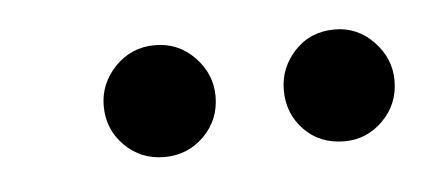

<svg xmlns="http://www.w3.org/2000/svg" viewBox="-25 -710 378 171"><g transform="rotate(-5 163.5 -624.0)"><path d="M117 -574Q96 -574 81.5 -588.5Q67 -603 67 -624Q67 -644 81.5 -659Q96 -674 117 -674Q138 -674 152.5 -659Q167 -644 167 -624Q167 -603 152.5 -588.5Q138 -574 117 -574ZM278 -574Q256 -574 242 -588.5Q228 -603 228 -624Q228 -644 242 -659Q256 -674 278 -674Q298 -674 312.5 -659Q327 -644 327 -624Q327 -603 312.5 -588.5Q298 -574 278 -574Z"/></g></svg>

Font: DM Sans 18pt
Style: Italic
Weight: 400
Italic angle: -10°
Designer: Colophon Foundry, Jonny Pinhorn
Foundry: Colophon Foundry
Version: Version 4.004;gftools[0.9.30]